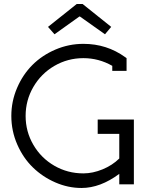

<svg xmlns="http://www.w3.org/2000/svg" viewBox="-20 -913 718 951"><path d="M376 -831.1H373L250 -743.2L217.8 -779.8L359.9 -893.1H389.2L530.8 -779.8L500 -743.2ZM463.9 -250V-320.8H643.1V0H570.8V-51.8Q476.6 18.1 383.8 18.1Q317.4 18.1 254.4 -9.3Q191.4 -36.6 143.1 -83.5Q94.7 -130.4 65.4 -197.5Q36.1 -264.6 36.1 -338.9Q36.1 -411.1 64.5 -477.3Q92.8 -543.5 140.6 -591.3Q188.5 -639.2 254.6 -667.5Q320.8 -695.8 393.1 -695.8Q508.8 -695.8 600.1 -629.9L606.9 -625V-562H536.1V-586.9Q469.2 -625 393.1 -625Q315.4 -625 249.5 -586.7Q183.6 -548.3 145.3 -482.4Q106.9 -416.5 106.9 -338.9Q106.9 -261.2 145.3 -195.6Q183.6 -129.9 249.3 -92Q314.9 -54.2 393.1 -54.2Q439.5 -54.2 488 -74.2Q536.6 -94.2 570.8 -127.9V-250Z"/></svg>

Font: Rawengulk
Style: Bold
Weight: 700
Version: Version 0.92